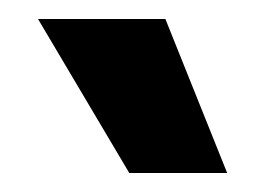

<svg xmlns="http://www.w3.org/2000/svg" viewBox="-20 -822 279 202"><path d="M219 -640H116L20 -802H154Z"/></svg>

Font: Plus Jakarta Display
Style: Bold
Weight: 700
Designer: Gumpita Rahayu
Foundry: Tokotype Studio
Version: Version 1.000;hotconv 1.0.109;makeotfexe 2.5.65596